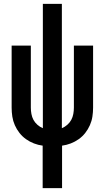

<svg xmlns="http://www.w3.org/2000/svg" viewBox="-20 -755 540 990"><path d="M200 215V-4Q177 -7 155 -15.5Q133 -24 114 -37.5Q95 -51 80.5 -69.5Q66 -88 56.5 -109.5Q47 -131 43.5 -154Q40 -177 40 -200V-520H139V-200Q139 -184 142 -167.5Q145 -151 152.5 -137Q160 -123 173 -111.5Q186 -100 201 -94V-735H299V-94Q314 -100 327 -111.5Q340 -123 347.5 -137Q355 -151 358 -167.5Q361 -184 361 -200V-520H460V-200Q460 -177 456.5 -154Q453 -131 443.5 -109.5Q434 -88 419.5 -69.5Q405 -51 386 -37.5Q367 -24 345 -15.5Q323 -7 300 -4V215Z"/></svg>

Font: Iosevka SS04 Semibold
Style: Regular
Weight: 600
Monospace: yes
Designer: Belleve Invis
Foundry: Belleve Invis
Version: Version 19.0.0; ttfautohint (v1.8.4)